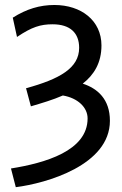

<svg xmlns="http://www.w3.org/2000/svg" viewBox="-20 -528 494 777"><path d="M48.8 -378.4C108.9 -418.9 144 -429.7 192.9 -429.7C264.6 -429.7 300.3 -394 300.3 -334.5C300.3 -252.4 221.2 -208 85.4 -170.9L105 -97.7C149.4 -110.8 194.3 -124 234.4 -141.6C294.9 -131.3 334.5 -93.3 334.5 -48.8C334.5 83 161.6 131.8 24.4 153.8L43.9 229.5C167.5 213.9 424.8 140.6 424.8 -39.1C424.8 -126.5 375 -169.9 314.9 -189.5C360.8 -225.6 390.6 -273.9 390.6 -344.2C390.6 -444.8 308.6 -507.8 200.2 -507.8C141.1 -507.8 87.4 -491.7 31.7 -456.5Z"/></svg>

Font: Andika
Style: Regular
Weight: 400
Designer: Victor Gaultney, Annie Olsen, Julie Remington, Don Collingsworth, Eric Hays
Foundry: SIL International
Version: Version 1.000